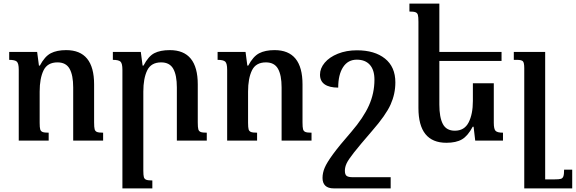

<svg xmlns="http://www.w3.org/2000/svg" viewBox="-20 -780 3194 1065"><path d="M552 0H386V-295Q386 -363 366 -398.5Q346 -434 299 -434Q243 -434 221.5 -389.5Q200 -345 200 -272V-99Q200 -73 203 -62.5Q206 -52 216 -48Q226 -44 250 -44V0H84V-393Q84 -428 73.5 -438Q63 -448 31 -448V-492H186L196 -416H201Q228 -467 261.5 -484.5Q295 -502 347 -502Q502 -502 502 -312V-101Q502 -74 505 -63Q508 -52 518 -48Q528 -44 552 -44Z M1127 0H961V-295Q961 -363 941 -398.5Q921 -434 874 -434Q818 -434 796.5 -389.5Q775 -345 775 -272V166Q775 192 778 202.5Q781 213 791 217Q801 221 825 221V265H659V-393Q659 -428 648.5 -438Q638 -448 606 -448V-492H761L771 -416H776Q803 -468 836 -485Q869 -502 922 -502Q1077 -502 1077 -312V-101Q1077 -74 1080 -63Q1083 -52 1093 -48Q1103 -44 1127 -44Z M1708 0H1542V-295Q1542 -363 1522 -398.5Q1502 -434 1455 -434Q1399 -434 1377.5 -389.5Q1356 -345 1356 -272V-99Q1356 -73 1359 -62.5Q1362 -52 1372 -48Q1382 -44 1406 -44V0H1240V-393Q1240 -428 1229.5 -438Q1219 -448 1187 -448V-492H1342L1352 -416H1357Q1384 -467 1417.5 -484.5Q1451 -502 1503 -502Q1658 -502 1658 -312V-101Q1658 -74 1661 -63Q1664 -52 1674 -48Q1684 -44 1708 -44Z M2173 -323Q2173 -259 2146.5 -200Q2120 -141 2044 -54Q1974 27 1943 66.5Q1912 106 1902.5 126.5Q1893 147 1893 167Q1893 188 1902.5 195.5Q1912 203 1938 203H2147V265H1832Q1800 265 1784.5 250Q1769 235 1769 207Q1769 179 1781 150.5Q1793 122 1827 75.5Q1861 29 1929 -49Q1996 -127 2026.5 -195Q2057 -263 2057 -338Q2057 -392 2031.5 -420.5Q2006 -449 1959 -449Q1910 -449 1883 -407.5Q1856 -366 1856 -294Q1807 -294 1781 -312Q1755 -330 1755 -366Q1755 -401 1781 -432Q1807 -463 1854 -482Q1901 -501 1960 -501Q2058 -501 2115.5 -455Q2173 -409 2173 -323Z M2770 -44V0H2616L2607 -77H2602Q2575 -26 2542.5 -7Q2510 12 2456 12Q2301 12 2301 -181V-659Q2301 -686 2298 -697Q2295 -708 2285 -712Q2275 -716 2251 -716V-760H2417V-492H2762V-442H2417V-200Q2417 -129 2436.5 -92Q2456 -55 2503 -55Q2556 -55 2579.5 -101Q2603 -147 2603 -220V-318H2719V-99Q2719 -64 2729 -54Q2739 -44 2770 -44Z M3154 265H2888V-402Q2888 -432 2880.5 -440Q2873 -448 2848 -448H2830V-492H3004V215H3056Q3081 215 3091 212Q3101 209 3105 198Q3109 187 3109 161H3154Z"/></svg>

Font: Noto Serif Armenian Medium
Style: Regular
Weight: 500
Designer: Monotype Design team
Foundry: Monotype Imaging Inc.
Version: Version 1.000